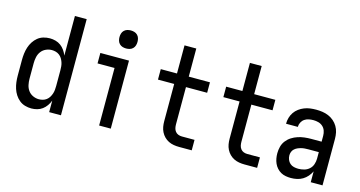

<svg xmlns="http://www.w3.org/2000/svg" viewBox="-79 -1074 2657 1418"><g transform="rotate(15 1250.0 -365.5)"><path d="M213 8Q188 8 164 1Q140 -6 121 -21.5Q102 -37 88.5 -58Q75 -79 67.5 -102.5Q60 -126 57 -150.5Q54 -175 54 -200V-320Q54 -345 57 -369.5Q60 -394 67.5 -417.5Q75 -441 88.5 -462Q102 -483 121 -498.5Q140 -514 164 -521Q188 -528 213 -528Q235 -528 257 -522Q279 -516 296.5 -503Q314 -490 327 -471.5Q340 -453 348 -432V-735H438V0H348V-88Q340 -67 327 -48.5Q314 -30 296.5 -17Q279 -4 257 2Q235 8 213 8ZM249 -72Q264 -72 279 -76Q294 -80 306.5 -89.5Q319 -99 327 -112Q335 -125 340 -139.5Q345 -154 346.5 -169.5Q348 -185 348 -200V-320Q348 -335 346.5 -350.5Q345 -366 340 -380.5Q335 -395 327 -408Q319 -421 306.5 -430.5Q294 -440 279 -444Q264 -448 249 -448Q226 -448 204 -438Q182 -428 168 -409Q154 -390 149 -366.5Q144 -343 144 -320V-200Q144 -177 149 -153.5Q154 -130 168 -111Q182 -92 204 -82Q226 -72 249 -72Z M730 0V-440H600V-520H819V0ZM775 -601Q761 -601 747.5 -605Q734 -609 724 -619Q714 -629 710 -642.5Q706 -656 706 -670Q706 -684 710 -697.5Q714 -711 724 -721Q734 -731 747.5 -735Q761 -739 775 -739Q789 -739 802.5 -735Q816 -731 826 -721Q836 -711 840 -697.5Q844 -684 844 -670Q844 -656 840 -642.5Q836 -629 826 -619Q816 -609 802.5 -605Q789 -601 775 -601Z M1341 0Q1320 0 1299.5 -3.5Q1279 -7 1260.5 -16Q1242 -25 1227 -40Q1212 -55 1202.5 -74Q1193 -93 1189.5 -113.5Q1186 -134 1186 -155V-440H1062V-520H1186V-735H1276V-520H1438V-440H1276V-155Q1276 -141 1279 -127Q1282 -113 1291 -101.5Q1300 -90 1313.5 -85Q1327 -80 1341 -80H1438V0Z M1841 0Q1820 0 1799.5 -3.5Q1779 -7 1760.5 -16Q1742 -25 1727 -40Q1712 -55 1702.5 -74Q1693 -93 1689.5 -113.5Q1686 -134 1686 -155V-440H1562V-520H1686V-735H1776V-520H1938V-440H1776V-155Q1776 -141 1779 -127Q1782 -113 1791 -101.5Q1800 -90 1813.5 -85Q1827 -80 1841 -80H1938V0Z M2197 8Q2178 8 2158 4.5Q2138 1 2121 -8.5Q2104 -18 2090.5 -33Q2077 -48 2069 -66Q2061 -84 2057.5 -103.5Q2054 -123 2054 -143Q2054 -168 2060.5 -193.5Q2067 -219 2083 -239.5Q2099 -260 2121 -274Q2143 -288 2167.5 -296Q2192 -304 2217.5 -307Q2243 -310 2269 -310H2348V-355Q2348 -375 2341.5 -393.5Q2335 -412 2320.5 -425Q2306 -438 2287 -443Q2268 -448 2249 -448Q2231 -448 2213.5 -444.5Q2196 -441 2181.5 -431Q2167 -421 2158.5 -404.5Q2150 -388 2150 -370H2060V-371Q2060 -394 2066.5 -416.5Q2073 -439 2086 -458Q2099 -477 2118 -491Q2137 -505 2158.5 -513.5Q2180 -522 2202.5 -525Q2225 -528 2249 -528Q2273 -528 2297 -524.5Q2321 -521 2343.5 -511.5Q2366 -502 2384.5 -486Q2403 -470 2415.5 -449Q2428 -428 2433 -404Q2438 -380 2438 -355V0H2348V-83Q2338 -62 2322.5 -44Q2307 -26 2287 -14Q2267 -2 2244 3Q2221 8 2197 8ZM2233 -72Q2255 -72 2277 -78Q2299 -84 2316 -99Q2333 -114 2340.5 -136Q2348 -158 2348 -180V-230H2269Q2255 -230 2241 -229Q2227 -228 2213.5 -224.5Q2200 -221 2187.5 -215.5Q2175 -210 2164.5 -200.5Q2154 -191 2149 -178Q2144 -165 2144 -151Q2144 -134 2150.5 -118Q2157 -102 2169.5 -91Q2182 -80 2199 -76Q2216 -72 2233 -72Z"/></g></svg>

Font: Iosevka SS10 Medium
Style: Regular
Weight: 500
Monospace: yes
Designer: Belleve Invis
Foundry: Belleve Invis
Version: Version 28.0.6; ttfautohint (v1.8.4)